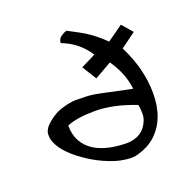

<svg xmlns="http://www.w3.org/2000/svg" viewBox="-111 -714 802 815"><g transform="rotate(-20 290.0 -306.0)"><path d="M471.7 -455.1Q528.3 -342.8 528.3 -232.4Q528.3 -116.2 459 -52.7Q427.7 -24.4 379.9 -10.7Q364.3 -5.9 346.7 -5.9Q329.1 -5.9 299.8 -11.7Q270.5 -17.6 229 -36.1Q187.5 -54.7 149.4 -82Q67.4 -139.6 51.8 -197.3Q49.8 -206.1 49.8 -220.2Q49.8 -234.4 63.5 -252.9Q101.6 -292 142.6 -304.7Q183.6 -317.4 208 -317.4Q232.4 -317.4 259.8 -316.4Q287.1 -315.4 341.3 -303.2Q395.5 -291 455.1 -279.3Q447.3 -350.6 400.4 -418L323.2 -374L283.2 -438.5L349.6 -471.7Q307.6 -538.1 232.4 -566.4Q232.4 -584 246.6 -594.2Q260.7 -604.5 273.4 -607.4Q334 -576.2 352.5 -563.5Q390.6 -539.1 427.7 -502L499 -552.7L540 -504.9ZM142.6 -226.6Q142.6 -144.5 210 -103.5Q264.6 -71.3 357.4 -71.3Q414.1 -75.2 439.5 -115.2Q456.1 -140.6 456.1 -165.5Q456.1 -190.4 452.1 -207Q352.5 -246.1 270.5 -246.1Q188.5 -246.1 142.6 -226.6Z"/></g></svg>

Font: Architects Daughter
Style: Regular
Weight: 400
Designer: Kimberly Geswein
Foundry: Kimberly Geswein
Version: Version 1.003 2010